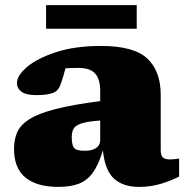

<svg xmlns="http://www.w3.org/2000/svg" viewBox="-20 -717 730 752"><path d="M681.5 -25.5Q648.5 -8.5 609 3.2Q569.5 15 525 15Q461 15 425.8 -18Q390.5 -51 383 -128.5Q366.5 -72.5 344 -41.2Q321.5 -10 288.8 2.5Q256 15 209 15Q124.5 15 79.8 -21.5Q35 -58 35 -133.5Q35 -170.5 47.5 -199.2Q60 -228 95.2 -250.2Q130.5 -272.5 197.2 -289.8Q264 -307 372.5 -321V-361Q372.5 -406.5 352.8 -428.8Q333 -451 287.5 -451Q270 -451 257.8 -450.5Q245.5 -450 236.5 -449.5Q227.5 -414.5 217 -385.5Q208.5 -361 186.8 -352.8Q165 -344.5 122 -344.5Q82.5 -344.5 64.5 -357.5Q46.5 -370.5 46.5 -392Q46.5 -421.5 86.5 -455.2Q126.5 -489 200.5 -513Q274.5 -537 375.5 -537Q505 -537 557.2 -487.5Q609.5 -438 609.5 -345.5V-128.5Q609.5 -107 618.5 -99.8Q627.5 -92.5 646 -92.5Q659 -92.5 681.5 -96ZM261 -180Q261 -149 270 -137.8Q279 -126.5 312 -126.5Q341.5 -126.5 357 -137.8Q372.5 -149 372.5 -168V-245Q324.5 -241.5 300.5 -234Q276.5 -226.5 268.8 -213.8Q261 -201 261 -180ZM160.5 -604.5V-697H515.5V-604.5Z"/></svg>

Font: Newsreader 6pt ExtraBold
Style: Regular
Weight: 800
Designer: Hugues Gentile
Foundry: Production Type
Version: Version 1.003; ttfautohint (v1.8.3)